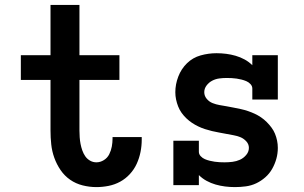

<svg xmlns="http://www.w3.org/2000/svg" viewBox="-20 -755 1240 783"><path d="M373 8Q345 8 317 1Q289 -6 266 -22Q243 -38 227 -61.5Q211 -85 201.5 -111.5Q192 -138 189 -166Q186 -194 186 -222V-429H65V-530H186V-735H304V-530H467V-429H304V-222Q304 -209 305 -195Q306 -181 308.5 -168Q311 -155 315.5 -142Q320 -129 327.5 -118Q335 -107 347 -100Q359 -93 373 -93Q389 -93 403.5 -102Q418 -111 425.5 -126Q433 -141 436 -157.5Q439 -174 439 -190Q439 -192 439 -193Q439 -194 439 -196H558Q558 -193 558 -190.5Q558 -188 558 -185Q558 -160 553 -135Q548 -110 537.5 -87Q527 -64 509.5 -45Q492 -26 470 -14Q448 -2 423 3Q398 8 373 8Z M938 8Q918 8 898 5.5Q878 3 859 -2.5Q840 -8 822.5 -17.5Q805 -27 791 -41V0H687V-181H791V-136Q791 -126 798.5 -118Q806 -110 815.5 -106Q825 -102 835 -99.5Q845 -97 855.5 -95.5Q866 -94 876 -93.5Q886 -93 896 -93Q912 -93 928 -95Q944 -97 958.5 -103.5Q973 -110 984 -123Q995 -136 995 -152Q995 -167 984.5 -178.5Q974 -190 960.5 -195.5Q947 -201 932.5 -203.5Q918 -206 903 -209Q888 -212 873.5 -214.5Q859 -217 844.5 -220.5Q830 -224 816 -228.5Q802 -233 788.5 -239.5Q775 -246 763 -254Q751 -262 740 -272.5Q729 -283 720.5 -295Q712 -307 706.5 -321Q701 -335 698 -349.5Q695 -364 695 -379Q695 -411 707 -442.5Q719 -474 742.5 -497Q766 -520 798 -529Q830 -538 863 -538Q883 -538 902.5 -535.5Q922 -533 941 -527.5Q960 -522 977.5 -512.5Q995 -503 1009 -489V-530H1113V-349H1009V-394Q1009 -404 1001.5 -412Q994 -420 984.5 -424Q975 -428 965 -430.5Q955 -433 945 -434.5Q935 -436 924.5 -436.5Q914 -437 904 -437Q889 -437 874 -435Q859 -433 845.5 -426Q832 -419 822.5 -406.5Q813 -394 813 -379Q813 -364 823 -352Q833 -340 847 -334.5Q861 -329 875.5 -326.5Q890 -324 904.5 -321.5Q919 -319 933.5 -316Q948 -313 962.5 -310Q977 -307 991.5 -302Q1006 -297 1019 -291Q1032 -285 1044.5 -276.5Q1057 -268 1067.5 -257.5Q1078 -247 1087 -235Q1096 -223 1101.5 -209.5Q1107 -196 1110 -181.5Q1113 -167 1113 -152Q1113 -129 1107 -107.5Q1101 -86 1090 -66.5Q1079 -47 1062 -32Q1045 -17 1025 -7.5Q1005 2 982.5 5Q960 8 938 8Z"/></svg>

Font: Iosevka Slab Extended
Style: Bold
Weight: 700
Width: 7
Monospace: yes
Designer: Belleve Invis
Foundry: Belleve Invis
Version: Version 11.1.0; ttfautohint (v1.8.3)